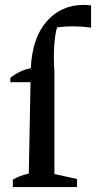

<svg xmlns="http://www.w3.org/2000/svg" viewBox="-20 -760 390 780"><path d="M22 -426V-444Q60 -474 105 -483Q111 -606 169.5 -673Q228 -740 320 -740Q335 -740 350 -738V-648Q311 -653 275 -653Q244 -653 212 -649Q204 -624 200.5 -576.5Q197 -529 201 -469V-53L293 -33V0H32V-30Q45 -38 60.5 -44Q76 -50 97 -55L104 -426Z"/></svg>

Font: Piazzolla Medium
Style: Regular
Weight: 500
Designer: Juan Pablo del Peral
Foundry: Huerta Tipografica
Version: Version 1.330